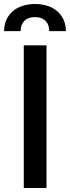

<svg xmlns="http://www.w3.org/2000/svg" viewBox="-36 -937 348 957"><path d="M195.8 -710.9H82.5V0H195.8ZM292.5 -781.7C292.5 -861.8 233.4 -917 138.7 -917C43.5 -917 -15.6 -861.8 -15.6 -781.7H66.9C66.9 -818.4 85.9 -851.6 138.7 -851.6C189.9 -851.6 209.5 -818.4 209.5 -781.7Z"/></svg>

Font: Bert Sans Medium
Style: Regular
Weight: 500
Designer: Christian Robertson (Google), Cristiano Sobral
Foundry: Google, Cristiano Sobral
Version: Version 3.101